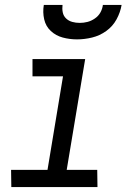

<svg xmlns="http://www.w3.org/2000/svg" viewBox="-20 -760 540 780"><path d="M376 0H26L25 -70H173L236 -450H112V-520H326L251 -70H375ZM293 -600Q263 -600 235 -607.5Q207 -615 186.5 -634Q166 -653 159.5 -681.5Q153 -710 158 -740H234Q232 -724 235 -709.5Q238 -695 248.5 -685Q259 -675 273.5 -671Q288 -667 304 -667Q320 -667 335.5 -671Q351 -675 365.5 -685Q380 -695 388 -709.5Q396 -724 398 -740H474Q469 -710 453.5 -681.5Q438 -653 411.5 -634Q385 -615 354 -607.5Q323 -600 293 -600Z"/></svg>

Font: Iosevka Term Oblique
Style: Regular
Weight: 400
Italic angle: -9°
Monospace: yes
Designer: Belleve Invis
Foundry: Belleve Invis
Version: Version 31.4.0